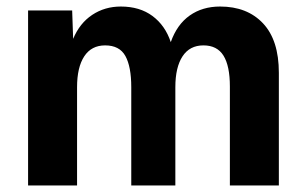

<svg xmlns="http://www.w3.org/2000/svg" viewBox="-20 -568 940 588"><path d="M66 0V-536H201L204 -449Q224 -497 262.5 -522.5Q301 -548 350 -548Q408 -548 447 -519Q486 -490 503 -439Q522 -493 561 -520.5Q600 -548 654 -548Q737 -548 785.5 -496.5Q834 -445 834 -345V0H684V-303Q684 -366 664.5 -397.5Q645 -429 603 -429Q561 -429 539 -395.5Q517 -362 517 -301V0H382V-301Q382 -364 364 -396.5Q346 -429 302 -429Q260 -429 238 -395.5Q216 -362 216 -301V0Z"/></svg>

Font: Geist
Style: Bold
Weight: 400
Designer: Basement.studio, Andrés Briganti, Mateo Zaragoza
Foundry: Basement.studio, Vercel, Andrés Briganti, Guido Ferreyra, Mateo Zaragoza
Version: Version 1.401